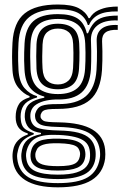

<svg xmlns="http://www.w3.org/2000/svg" viewBox="-20 -629 538 843"><path d="M233.8 193.5Q141 193.5 90.9 161.9Q40.8 130.2 35.5 68.8Q34.5 57.2 35.1 47.6Q35.8 38 38 28.5Q42.2 5.2 59 -12.2Q75.8 -29.8 101.8 -38V-43.5Q78.8 -50 65.8 -63.8Q52.8 -77.5 49.5 -102Q48.8 -108.2 48.8 -115.2Q48.8 -122.2 49.5 -130Q52.2 -154.8 64 -173Q75.8 -191.2 109.8 -201.5V-207Q84.5 -216 61.1 -243.6Q37.8 -271.2 34.8 -320.8Q34 -336 33.5 -350.8Q33 -365.5 33 -380.2Q33 -395 33.5 -410Q34 -425 34.8 -441.2Q39.8 -531.2 88.4 -570.2Q137 -609.2 234.2 -609.2Q294.5 -609.2 325.5 -593.1Q356.5 -577 368.8 -549.5H374Q387.5 -572.5 411 -583.5Q434.5 -594.5 458.4 -597.6Q482.2 -600.8 497 -600V-578.8Q442.5 -579.8 412.8 -564.4Q383 -549 371 -519.2H365.5Q356 -552 326.5 -570.1Q297 -588.2 234.2 -588.2Q151 -588.2 108.2 -553.9Q65.5 -519.5 61.2 -440.5Q60 -418.5 59.6 -399.2Q59.2 -380 59.6 -361.4Q60 -342.8 61.2 -321.8Q64.5 -269 87.4 -242.4Q110.2 -215.8 142.8 -206.8V-201.2Q107.5 -191.2 91 -174.6Q74.5 -158 71.2 -130Q70.5 -121.8 70.5 -115.8Q70.5 -109.8 71.5 -101.8Q74 -78.2 85.5 -66.6Q97 -55 128.2 -44.5V-39Q95.8 -27 80.5 -11.1Q65.2 4.8 59.5 28.5Q57 37.8 55.6 46.6Q54.2 55.5 55.8 68.5Q62.2 123.8 105 149.4Q147.8 175 233.8 175Q323.8 175 366.2 148.9Q408.8 122.8 418 67.2Q419.8 58.2 419.6 47.9Q419.5 37.5 417.8 27Q409.2 -23.8 367.8 -46.6Q326.2 -69.5 239 -71.5Q201.8 -72.2 181.5 -75.6Q161.2 -79 151.8 -85.5Q142.2 -92 137.8 -101.2Q134.8 -106.8 134 -116.2Q133.2 -125.8 135 -131Q143 -157 164.1 -164.8Q185.2 -172.5 234.2 -172Q315.8 -171 357 -206.6Q398.2 -242.2 403.8 -322Q405 -342.8 405.5 -362.8Q406 -382.8 405.8 -403.6Q405.5 -424.5 404.5 -448.5Q403 -484.8 426.5 -503.1Q450 -521.5 497 -519.2V-498Q460.2 -499.2 443.8 -486.9Q427.2 -474.5 428.2 -448Q429.2 -426 429.6 -405Q430 -384 429.5 -363.2Q429 -342.5 427.8 -321Q421.5 -230.8 375.6 -190.8Q329.8 -150.8 234.2 -150.8Q206.2 -150.8 191 -148.9Q175.8 -147 168.9 -141.6Q162 -136.2 158.5 -125.8Q158 -124 157.9 -118.6Q157.8 -113.2 159.8 -110Q164 -102.8 170.8 -99Q177.5 -95.2 193.1 -93.8Q208.8 -92.2 239 -91.8Q336.5 -90 385.9 -60.2Q435.2 -30.5 441.5 27.2Q442.5 38 442.5 48.6Q442.5 59.2 441.5 67.8Q432.8 130.5 382.1 162Q331.5 193.5 233.8 193.5ZM233.8 137.8Q286.8 137.8 316.5 128Q346.2 118.2 359.2 102.4Q372.2 86.5 374.5 68Q375.8 57.2 375.4 46.9Q375 36.5 373 26.8Q368.8 5.8 353 -7.4Q337.2 -20.5 309 -27.5Q280.8 -34.5 238.8 -36.5Q173 -39.8 141.1 -24.4Q109.2 -9 98 28.8Q95.5 37.2 94.5 46.2Q93.5 55.2 95.8 69.5Q101.5 107 135.1 122.4Q168.8 137.8 233.8 137.8ZM233.8 119.8Q174.2 119.8 147.1 107.5Q120 95.2 115.2 68.8Q113.2 57.2 114.1 47.6Q115 38 118 28.5Q126.2 1 153.6 -10.2Q181 -21.5 240.5 -20.2Q275.8 -19.5 298.8 -14.4Q321.8 -9.2 334.8 0.9Q347.8 11 352 27Q355 38.2 355.1 48.1Q355.2 58 352.5 68Q346 95.8 318.5 107.8Q291 119.8 233.8 119.8ZM233.8 100.5Q262.2 100.5 281.5 97.5Q300.8 94.5 311.9 87.4Q323 80.2 327.5 67.8Q331.2 58.5 331.6 48Q332 37.5 326.5 27Q323 18.2 312.9 12.5Q302.8 6.8 284.8 3.8Q266.8 0.8 239 0Q192 -1.2 169.5 6.4Q147 14 141.5 28Q135.5 38.8 135 49.5Q134.5 60.2 137.8 68.8Q143.5 85.5 165.9 93Q188.2 100.5 233.8 100.5ZM233.8 157.2Q151.2 157.2 115.5 136Q79.8 114.8 74.2 68.2Q72.8 55.8 73.8 46.5Q74.8 37.2 76.8 28.2Q82.5 0.5 101.5 -15.6Q120.5 -31.8 160 -40V-45.5Q128.8 -49.8 112.2 -62.8Q95.8 -75.8 90.2 -101.8Q88.8 -109 88.6 -115.2Q88.5 -121.5 89.2 -130.2Q92.2 -159.8 112.4 -176Q132.5 -192.2 174.5 -200V-205.2Q135 -215.5 112.8 -242.6Q90.5 -269.8 87.5 -324.2Q86.2 -343.8 86 -361.9Q85.8 -380 86.2 -398.8Q86.8 -417.5 87.8 -438.5Q91.5 -504.5 126.1 -535.8Q160.8 -567 234.2 -567Q291.2 -567 320.9 -547.6Q350.5 -528.2 361.2 -483H366.5Q377.5 -511.5 392.8 -528.5Q408 -545.5 433 -553Q458 -560.5 497 -560.5V-539.2Q437.2 -541.5 406.8 -516.6Q376.2 -491.8 379.5 -445.2Q380.5 -427.5 380.6 -405Q380.8 -382.5 380.4 -361Q380 -339.5 379.2 -324.8Q374.5 -255.2 338.6 -223.2Q302.8 -191.2 234 -192.2Q209.5 -192.8 183.8 -187.6Q158 -182.5 138.9 -170.1Q119.8 -157.8 114.8 -135.8Q113 -128.5 113.2 -118.5Q113.5 -108.5 115 -102.8Q122.8 -73 152.5 -65.1Q182.2 -57.2 239 -56Q290.2 -55 323.8 -46.4Q357.2 -37.8 375.4 -19.8Q393.5 -1.8 398.5 27.2Q400 36.8 400.1 47.2Q400.2 57.8 398.8 68Q391.2 116.5 349.5 136.9Q307.8 157.2 233.8 157.2ZM234.2 -216Q289.8 -216 319.6 -241.8Q349.5 -267.5 353.5 -326.2Q354.8 -343.2 355.1 -361.2Q355.5 -379.2 355.4 -398.4Q355.2 -417.5 354.2 -437.8Q351.5 -496 321.1 -520.9Q290.8 -545.8 234.2 -545.8Q176.8 -545.8 146.9 -520.1Q117 -494.5 114 -436.8Q112.5 -407.2 112.6 -379.8Q112.8 -352.2 114 -325Q117 -268.5 147.6 -242.2Q178.2 -216 234.2 -216ZM234.2 -237Q191 -237 167 -258.1Q143 -279.2 140.2 -327Q139 -355.5 139.1 -381.4Q139.2 -407.2 140.2 -435Q143 -483 167 -503.9Q191 -524.8 234.2 -524.8Q277.5 -524.8 301.5 -504.2Q325.5 -483.8 327.8 -436.8Q328.8 -417.8 328.9 -399.8Q329 -381.8 328.6 -364Q328.2 -346.2 327 -327.5Q324 -279.5 300 -258.2Q276 -237 234.2 -237ZM234.2 -258.2Q262 -258.2 280.1 -274.5Q298.2 -290.8 300.8 -329.8Q301.8 -346.8 302.1 -363Q302.5 -379.2 302.4 -397Q302.2 -414.8 301.2 -435.5Q299.8 -472.2 281.6 -487.9Q263.5 -503.5 234.2 -503.5Q204.8 -503.5 186.8 -487.5Q168.8 -471.5 166.8 -434Q165.5 -406.5 165.4 -381.5Q165.2 -356.5 166.8 -328.5Q168.8 -291 186.6 -274.6Q204.5 -258.2 234.2 -258.2Z"/></svg>

Font: Big Shoulders Inline Text Thin ExtraBold
Style: Regular
Weight: 800
Version: Version 2.002